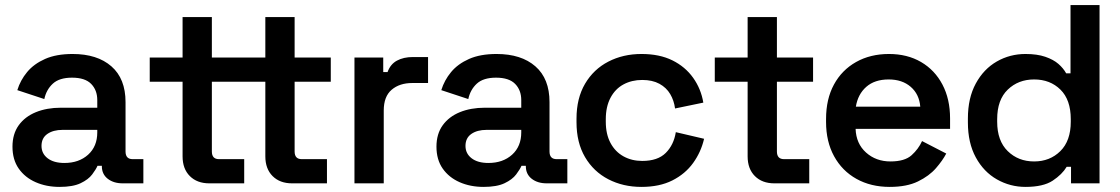

<svg xmlns="http://www.w3.org/2000/svg" viewBox="-20 -720 4399 754"><path d="M29 -144Q29 -194 53.5 -228Q78 -262 121 -279.5Q164 -297 219 -297H362V-327Q362 -366 338 -390.5Q314 -415 263 -415Q213 -415 187.5 -391.5Q162 -368 154 -331L48 -366Q60 -405 86.5 -437Q113 -469 157 -488.5Q201 -508 265 -508Q362 -508 417.5 -459.5Q473 -411 473 -319V-125Q473 -95 501 -95H543V0H462Q426 0 403 -18Q380 -36 380 -67V-69H363Q357 -55 342 -35Q327 -15 296.5 -0.5Q266 14 214 14Q162 14 120 -4.5Q78 -23 53.5 -58Q29 -93 29 -144ZM362 -200V-210H226Q189 -210 166 -194Q143 -178 143 -147Q143 -117 167 -98.5Q191 -80 233 -80Q290 -80 326 -112.5Q362 -145 362 -200Z M802 0Q754 0 725.5 -28.5Q697 -57 697 -106V-399H568V-494H697V-653H812V-494H923V-399H812V-125Q812 -95 840 -95H939V0ZM1127 0Q1079 0 1050.5 -28.5Q1022 -57 1022 -106V-399H923V-494H1022V-653H1137V-494H1279V-399H1137V-125Q1137 -95 1165 -95H1264V0Z M1372 0V-494H1485V-437H1502Q1513 -468 1539 -482Q1565 -496 1601 -496H1661V-394H1599Q1549 -394 1518 -367.5Q1487 -341 1487 -286V0Z M1694 -144Q1694 -194 1718.5 -228Q1743 -262 1786 -279.5Q1829 -297 1884 -297H2027V-327Q2027 -366 2003 -390.5Q1979 -415 1928 -415Q1878 -415 1852.5 -391.5Q1827 -368 1819 -331L1713 -366Q1725 -405 1751.5 -437Q1778 -469 1822 -488.5Q1866 -508 1930 -508Q2027 -508 2082.5 -459.5Q2138 -411 2138 -319V-125Q2138 -95 2166 -95H2208V0H2127Q2091 0 2068 -18Q2045 -36 2045 -67V-69H2028Q2022 -55 2007 -35Q1992 -15 1961.5 -0.5Q1931 14 1879 14Q1827 14 1785 -4.5Q1743 -23 1718.5 -58Q1694 -93 1694 -144ZM2027 -200V-210H1891Q1854 -210 1831 -194Q1808 -178 1808 -147Q1808 -117 1832 -98.5Q1856 -80 1898 -80Q1955 -80 1991 -112.5Q2027 -145 2027 -200Z M2244 -240V-254Q2244 -334 2277.5 -391Q2311 -448 2369 -478Q2427 -508 2499 -508Q2570 -508 2620.5 -483Q2671 -458 2702 -414.5Q2733 -371 2742 -317L2631 -294Q2627 -325 2612 -350.5Q2597 -376 2569.5 -391Q2542 -406 2502 -406Q2461 -406 2428.5 -388.5Q2396 -371 2377.5 -336Q2359 -301 2359 -252V-242Q2359 -193 2377.5 -158.5Q2396 -124 2428.5 -106Q2461 -88 2502 -88Q2563 -88 2594.5 -119.5Q2626 -151 2634 -201L2745 -175Q2733 -123 2702 -80Q2671 -37 2620.5 -11.5Q2570 14 2499 14Q2427 14 2369 -16Q2311 -46 2277.5 -103Q2244 -160 2244 -240Z M3021 0Q2973 0 2944.5 -28.5Q2916 -57 2916 -106V-399H2787V-494H2916V-653H3031V-494H3173V-399H3031V-125Q3031 -95 3059 -95H3158V0Z M3224 -241V-253Q3224 -331 3255 -388Q3286 -445 3342 -476.5Q3398 -508 3471 -508Q3543 -508 3597 -476.5Q3651 -445 3681 -388Q3711 -331 3711 -255V-214H3340Q3342 -156 3381 -121Q3420 -86 3477 -86Q3533 -86 3560 -110.5Q3587 -135 3601 -166L3696 -117Q3682 -90 3655.5 -59.5Q3629 -29 3585 -7.5Q3541 14 3474 14Q3400 14 3343.5 -17.5Q3287 -49 3255.5 -106.5Q3224 -164 3224 -241ZM3594 -301Q3590 -350 3556.5 -379Q3523 -408 3470 -408Q3415 -408 3382 -379Q3349 -350 3341 -301Z M3781 -239V-255Q3781 -335 3812 -392Q3843 -449 3894.5 -478.5Q3946 -508 4007 -508Q4053 -508 4085 -497Q4117 -486 4136.5 -469Q4156 -452 4167 -432H4184V-700H4298V0H4186V-65H4169Q4151 -35 4114 -10.5Q4077 14 4007 14Q3947 14 3895 -15.5Q3843 -45 3812 -102Q3781 -159 3781 -239ZM4185 -242V-252Q4185 -328 4144.5 -368Q4104 -408 4041 -408Q3979 -408 3937.5 -368Q3896 -328 3896 -252V-242Q3896 -167 3937.5 -126.5Q3979 -86 4041 -86Q4103 -86 4144 -126.5Q4185 -167 4185 -242Z"/></svg>

Font: Space Grotesk Frontify SemiBold
Style: Regular
Weight: 600
Designer: Florian Karsten
Version: Version 2.000